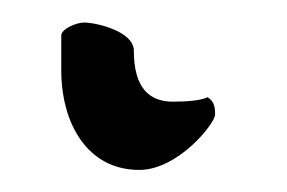

<svg xmlns="http://www.w3.org/2000/svg" viewBox="-20 52 259 173"><path d="M55.7 72.3C48.8 72.3 35.2 78.1 35.2 84V115.2C35.2 163.1 58.6 205.1 105.5 205.1C140.6 205.1 173.8 163.1 173.8 155.3C173.8 150.4 173.8 143.6 167 139.6C161.1 142.6 148.4 143.6 135.7 143.6C114.3 143.6 100.6 130.9 100.6 97.7C100.6 80.1 66.4 72.3 55.7 72.3Z"/></svg>

Font: Crimson
Style: Roman
Weight: 400
Version: Version 0.2